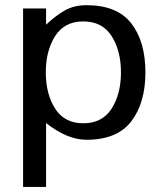

<svg xmlns="http://www.w3.org/2000/svg" viewBox="-20 -533 639 751"><path d="M548.8 -250C548.8 -330.1 530.4 -393.9 493.7 -441.4C456.9 -488.9 398.4 -512.7 318.4 -512.7C287.1 -512.7 259.8 -506.3 236.3 -493.7C212.9 -481 187.5 -461.9 160.2 -436.5V-500H70.3V198.2H160.2V-51.8C215.5 -8.1 268.2 13.7 318.4 13.7C398.4 13.7 456.9 -10.4 493.7 -58.6C530.4 -106.8 548.8 -170.6 548.8 -250ZM453.1 -250C453.1 -193.4 440.9 -146 416.5 -107.9C392.1 -69.8 355.1 -50.8 305.7 -50.8C256.8 -50.8 220.2 -69.8 195.8 -107.9C171.4 -146 159.2 -193.4 159.2 -250C159.2 -306.6 171.4 -354 195.8 -392.1C220.2 -430.2 256.8 -449.2 305.7 -449.2C355.1 -449.2 392.1 -430.2 416.5 -392.1C440.9 -354 453.1 -306.6 453.1 -250Z"/></svg>

Font: FreeUniversal
Style: Regular
Weight: 400
Version: Version 1.001